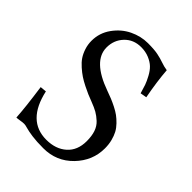

<svg xmlns="http://www.w3.org/2000/svg" viewBox="-195 -756 867 867"><g transform="rotate(45 238.0 -323.0)"><path d="M382.3 -631.3Q387.2 -564.5 403.3 -479.5L372.6 -474.1Q365.7 -498.5 359.9 -515.4Q354 -532.2 342 -554.4Q330.1 -576.7 315.9 -590.3Q301.8 -604 278.6 -613.8Q255.4 -623.5 227.1 -623.5Q178.7 -623.5 147.9 -591.1Q117.2 -558.6 117.2 -511.7Q117.2 -426.3 258.3 -376Q279.3 -368.7 294.7 -362.3Q310.1 -356 329.6 -346.2Q349.1 -336.4 363 -326.2Q377 -315.9 391.4 -301Q405.8 -286.1 414.6 -269.8Q423.3 -253.4 429 -231.4Q434.6 -209.5 434.6 -184.1Q434.6 -105.5 377.7 -46.6Q320.8 12.2 237.3 12.2Q194.3 12.2 165 8.1Q135.7 3.9 121.1 -0.5Q106.4 -4.9 98.6 -4.9Q88.4 -4.9 74.7 -2.4Q61 0 53.2 0Q50.3 -56.2 33.7 -174.8L64 -177.7Q97.7 -24.4 219.7 -24.4Q279.3 -24.4 316.4 -57.4Q353.5 -90.3 353.5 -149.4Q353.5 -182.1 345.5 -205.8Q337.4 -229.5 320.3 -245.4Q303.2 -261.2 286.4 -270.8Q269.5 -280.3 242.7 -290.5Q222.2 -298.3 208.7 -304Q195.3 -309.6 173.1 -320.8Q150.9 -332 135.5 -342.3Q120.1 -352.5 102.3 -368.2Q84.5 -383.8 73.5 -400.1Q62.5 -416.5 55.2 -438.7Q47.9 -460.9 47.9 -484.9Q47.9 -535.2 77.1 -575.9Q106.4 -616.7 148.9 -637.2Q191.4 -657.7 235.8 -657.7Q276.9 -657.7 300.5 -652.8Q324.2 -647.9 343 -641.1Q361.8 -634.3 382.3 -631.3Z"/></g></svg>

Font: Libertinage
Style: l
Weight: 400
Designer: OSP
Foundry: OSP
Version: Version 1.0; 2008; OFL relea